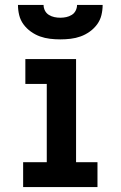

<svg xmlns="http://www.w3.org/2000/svg" viewBox="-20 -760 490 780"><path d="M74 0V-101H170V-419H83V-520H289V-101H376V0ZM225 -600Q204 -600 183 -602.5Q162 -605 142.5 -612Q123 -619 105.5 -631.5Q88 -644 75.5 -661Q63 -678 58 -698.5Q53 -719 53 -740H157Q157 -728 162.5 -717Q168 -706 178.5 -699.5Q189 -693 201 -690.5Q213 -688 225 -688Q237 -688 249 -690.5Q261 -693 271.5 -699.5Q282 -706 287.5 -717Q293 -728 293 -740H397Q397 -719 392 -698.5Q387 -678 374.5 -661Q362 -644 344.5 -631.5Q327 -619 307.5 -612Q288 -605 267 -602.5Q246 -600 225 -600Z"/></svg>

Font: Zed Sans Extended
Style: Bold
Weight: 700
Width: 7
Designer: Belleve Invis
Foundry: Belleve Invis
Version: Version 1.0.0; ttfautohint (v1.8.4)